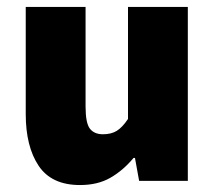

<svg xmlns="http://www.w3.org/2000/svg" viewBox="-20 -520 618 552"><path d="M210 12Q128 12 91 -43.5Q54 -99 54 -192V-500H226V-214Q226 -166 238.5 -150Q251 -134 276 -134Q300 -134 316 -144Q332 -154 348 -178V-500H520V0H380L368 -66H364Q334 -30 297.5 -9Q261 12 210 12Z"/></svg>

Font: Mada Black
Style: Regular
Weight: 900
Designer: Khaled Hosny
Version: Version 1.5